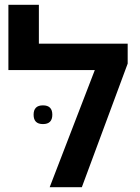

<svg xmlns="http://www.w3.org/2000/svg" viewBox="-20 -780 584 800"><path d="M142 -598H512V-515L321 0H187L375 -488H15V-760H142ZM120 -302Q120 -263 159 -263Q198 -263 198 -302Q198 -341 159 -341Q120 -341 120 -302Z"/></svg>

Font: Noto Sans Hebrew Semi
Style: Regular
Weight: 600
Designer: Monotype Design Team
Foundry: Monotype Imaging Inc.
Version: Version 1.902